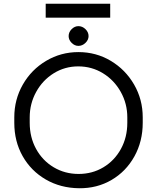

<svg xmlns="http://www.w3.org/2000/svg" viewBox="-20 -979 835 1021"><path d="M56 -326V-355Q56 -450 101.5 -529.5Q147 -609 225.5 -655.5Q304 -702 397 -702Q491 -702 569 -655.5Q647 -609 693 -529.5Q739 -450 739 -355V-326Q739 -227 694.5 -147Q650 -67 573 -22Q496 23 401 22Q302 21 223.5 -24.5Q145 -70 100.5 -148.5Q56 -227 56 -326ZM657 -326V-355Q657 -428 622 -490.5Q587 -553 527.5 -589.5Q468 -626 396 -626Q325 -626 266 -589.5Q207 -553 172.5 -490.5Q138 -428 138 -355V-326Q138 -249 172 -187Q206 -125 265.5 -89.5Q325 -54 398 -54Q471 -54 530 -89.5Q589 -125 623 -187Q657 -249 657 -326ZM345 -787Q345 -808 361 -824Q377 -840 397 -840Q418 -840 434.5 -824Q451 -808 451 -787Q451 -767 434.5 -751Q418 -735 397 -735Q377 -735 361 -751Q345 -767 345 -787ZM223 -959H566V-885H223Z"/></svg>

Font: Bellota
Style: Bold
Weight: 700
Designer: Kemie Guaida
Foundry: Kemie Guaida
Version: Version 4.001